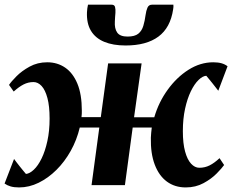

<svg xmlns="http://www.w3.org/2000/svg" viewBox="-25 -810 1016 840"><path d="M58.5 10Q36.5 10 21.2 5.5Q6 1 -5 -7L36.5 -114.5Q42 -107 48.5 -98.5Q55 -90 62 -81.2Q69 -72.5 75.8 -64.2Q82.5 -56 88.5 -49Q105 -50.5 123.2 -67.8Q141.5 -85 157 -116.8Q172.5 -148.5 182.2 -192.8Q192 -237 192 -291.5Q192 -345.5 182.5 -381Q173 -416.5 157 -433.8Q141 -451 121.5 -451Q98.5 -451 78 -440.5Q57.5 -430 35 -409.5L14.5 -438.5Q24 -453 47 -476.2Q70 -499.5 104.5 -518.5Q139 -537.5 181.5 -537.5Q226 -537.5 260 -514.2Q294 -491 313.5 -444.2Q333 -397.5 333 -325.5Q333 -319 332.8 -311.5Q332.5 -304 331.5 -297.5H416L448 -532.5H594.5L561.5 -297H650Q669 -362.5 708.5 -417.2Q748 -472 799.8 -504.8Q851.5 -537.5 908 -537.5Q929.5 -537.5 944.8 -533Q960 -528.5 970.5 -520L930 -413Q924 -420.5 917.5 -429Q911 -437.5 904 -446.2Q897 -455 890.2 -463.2Q883.5 -471.5 877.5 -478.5Q861.5 -477.5 843.5 -460Q825.5 -442.5 810 -410.8Q794.5 -379 784.8 -334.8Q775 -290.5 775 -236Q775 -182.5 784.8 -147Q794.5 -111.5 811 -93.8Q827.5 -76 847 -76Q871.5 -76 892.2 -86.5Q913 -97 935.5 -118L955.5 -88Q946 -74.5 923 -51Q900 -27.5 865.5 -8.8Q831 10 787.5 10Q740 10 705.2 -15.5Q670.5 -41 652 -89.8Q633.5 -138.5 635 -207.5Q635.5 -218 636.5 -229.5Q637.5 -241 639 -252H555.5L521.5 0H375.5L409.5 -252H324Q311 -197.5 284.5 -150Q258 -102.5 222 -66.8Q186 -31 144.2 -10.5Q102.5 10 58.5 10ZM463 -789.5Q475.5 -789.5 478.2 -779.8Q481 -770 480 -754Q479.5 -745.5 478.5 -735Q477.5 -724.5 477.5 -716Q475.5 -685 487.8 -667.5Q500 -650 533 -650Q564.5 -650 580 -662.5Q595.5 -675 602 -696.8Q608.5 -718.5 612 -745Q614.5 -763.5 620.2 -776.5Q626 -789.5 640 -789.5H733.5Q734 -785 733.8 -780Q733.5 -775 732.5 -769Q720.5 -688.5 668 -649.8Q615.5 -611 524.5 -611Q469.5 -611 431 -627Q392.5 -643 373 -675.2Q353.5 -707.5 355.5 -756.5Q356 -765 357 -773.2Q358 -781.5 360 -789.5Z"/></svg>

Font: Merriweather 72pt ExtraBold
Style: Italic
Weight: 800
Italic angle: -7.8°
Version: Version 2.101